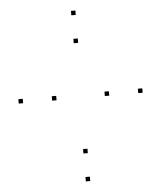

<svg xmlns="http://www.w3.org/2000/svg" viewBox="-54 -799 728 868"><g transform="rotate(-5 310.0 -365.0)"><path d="M320.4 -732V-752H300.4V-732ZM48.8 -355.2V-375.2H28.8V-355.2ZM320.4 21.9V1.9H300.4V21.9ZM591.2 -355.2V-375.2H571.2V-355.2ZM320.4 -104.9V-124.9H300.4V-104.9ZM200.4 -355.2V-375.2H180.4V-355.2ZM320.4 -605.2V-625.2H300.4V-605.2ZM439.6 -355.2V-375.2H419.6V-355.2Z"/></g></svg>

Font: Monaspace Neon Dots Var
Style: Regular
Weight: 400
Designer: Riley Cran and the Lettermatic Team
Version: Version 1.100 (Monaspace Neon Dots)